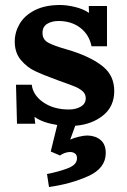

<svg xmlns="http://www.w3.org/2000/svg" viewBox="-20 -489 509 768"><path d="M403 123Q403 184 333 215.5Q263 247 176 259L168 207Q215 198 251.5 184Q288 170 288 144Q288 131 280 125Q272 119 260 119Q250 119 239 123Q228 127 220 133L183 117L209 11Q151 2 119 -21H118L121 6H48L44 -150H107Q112 -108 153.5 -79.5Q195 -51 256 -51Q283 -51 303 -62.5Q323 -74 323 -96Q323 -113 310.5 -124Q298 -135 280 -142.5Q262 -150 211 -168Q151 -190 119.5 -205Q88 -220 63.5 -249Q39 -278 39 -323Q39 -360 58.5 -393.5Q78 -427 119 -448Q160 -469 220 -469Q248 -469 280.5 -461Q313 -453 335 -438H336L335 -465H408V-304H346Q337 -350 301.5 -377.5Q266 -405 214 -405Q187 -405 168.5 -393.5Q150 -382 150 -357Q150 -331 172.5 -318.5Q195 -306 248 -291L268 -285Q350 -258 393.5 -221.5Q437 -185 437 -125Q437 -63 392 -27Q347 9 281 14L261 69H262Q274 63 295 58Q316 53 330 53Q363 54 383 71.5Q403 89 403 123Z"/></svg>

Font: Sumana
Style: Bold
Weight: 700
Designer: Cyreal, Alexei Vanyashin (Devanagari), Olga Karpushina (Latin)
Foundry: Cyreal
Version: Version 1.015;PS 001.015;hotconv 1.0.70;makeotf.lib2.5.58329